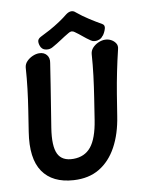

<svg xmlns="http://www.w3.org/2000/svg" viewBox="-95 -924 752 1004"><g transform="rotate(-10 281.5 -422.5)"><path d="M150 -672Q176 -672 190 -655Q204 -638 199 -612Q190 -554 181.5 -499Q173 -444 164 -389.5Q155 -335 146 -277Q131 -182 151.5 -139.5Q172 -97 232 -97Q292 -97 326.5 -139.5Q361 -182 376 -277Q385 -335 394 -392.5Q403 -450 410 -506.5Q417 -563 421 -621Q423 -639 435.5 -652.5Q448 -666 466 -674Q484 -682 501 -682Q519 -682 534 -674Q549 -666 557.5 -652.5Q566 -639 561 -621Q547 -563 535.5 -506.5Q524 -450 514.5 -392.5Q505 -335 496 -277Q482 -185 445.5 -118Q409 -51 351.5 -16.5Q294 18 214 13Q103 6 53.5 -66Q4 -138 26 -277Q35 -335 43.5 -389.5Q52 -444 58.5 -498.5Q65 -553 69 -611Q71 -629 84 -642.5Q97 -656 115 -664Q133 -672 150 -672ZM503 -765Q517 -757 511.5 -738.5Q506 -720 495 -705L493 -704Q486 -693 473.5 -688Q461 -683 449 -684Q437 -685 429 -691Q407 -706 390 -720.5Q373 -735 353 -749Q338 -761 320 -749Q296 -735 274.5 -720.5Q253 -706 226 -691Q211 -682 192.5 -684.5Q174 -687 166 -700L165 -701Q157 -716 157 -731Q157 -746 174 -755Q197 -766 225.5 -781.5Q254 -797 281 -815Q308 -833 326 -848Q341 -859 354 -859Q367 -859 377 -849Q406 -825 439.5 -803.5Q473 -782 503 -765Z"/></g></svg>

Font: Winky Sans Medium
Style: Italic
Weight: 500
Italic angle: -8.97852°
Designer: Simon Atzbach
Foundry: typofactur
Version: Version 1.205